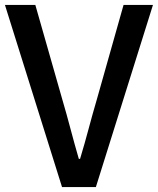

<svg xmlns="http://www.w3.org/2000/svg" viewBox="-22 -757 639 777"><path d="M229 0H366L597 -737H478L370 -355C345 -271 328 -199 302 -114H297C272 -199 255 -271 230 -355L121 -737H-2Z"/></svg>

Font: Noto Sans TC Medium
Style: Regular
Weight: 500
Designer: Ryoko NISHIZUKA 西塚涼子 (kana, bopomofo & ideographs); Paul D. Hunt (Latin, Greek & Cyrillic); Sandoll Communications 산돌커뮤니
Foundry: Adobe
Version: Version 2.004;hotconv 1.0.118;makeotfexe 2.5.65603